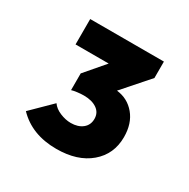

<svg xmlns="http://www.w3.org/2000/svg" viewBox="-95 -788 528 537"><g transform="rotate(30 169.0 -519.0)"><path d="M150 -338Q71 -338 24 -387L87 -449Q96 -436 114 -428.5Q132 -421 149 -421Q172 -421 186.5 -432.5Q201 -444 201 -464Q201 -484 185 -495Q169 -506 143 -506Q133 -506 121.5 -504.5Q110 -503 104 -501V-555L158 -618H51V-700H289V-647L216 -564Q252 -560 275 -532.5Q298 -505 298 -461Q298 -406 258 -372Q218 -338 150 -338Z"/></g></svg>

Font: Outfit Medium
Style: Regular
Weight: 500
Designer: Rodrigo Fuenzalida
Foundry: fragTYPE
Version: Version 1.100; ttfautohint (v1.8.4.7-5d5b);gftools[0.9.27]